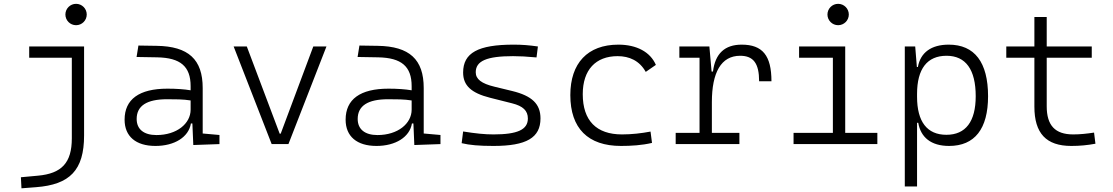

<svg xmlns="http://www.w3.org/2000/svg" viewBox="-20 -764 5899 1018"><path d="M93.8 234.4 170.9 228.5C350.1 214.8 425.8 138.7 425.8 -45.9V-517.6H134.8V-458H360.8V-30.3C360.8 99.1 307.1 156.2 180.7 167.5L90.8 175.8ZM383.3 -630.4C414.6 -630.4 439.9 -655.8 439.9 -687C439.9 -718.3 414.6 -743.7 383.3 -743.7C352.1 -743.7 326.7 -718.3 326.7 -687C326.7 -655.8 352.1 -630.4 383.3 -630.4Z M1004.9 4.9 1143.6 0V-48.3L1054.7 -56.2V-297.4C1054.7 -448.7 979.5 -518.6 810.5 -521L713.9 -522.5L704.1 -461.9L814 -460C936 -457.5 990.7 -412.6 990.7 -307.1V-285.2C957 -291 914.1 -293.9 867.7 -293.9C718.3 -293.9 640.6 -237.8 640.6 -129.4C640.6 -41 700.2 9.8 804.2 9.8C905.3 9.8 980.5 -37.1 992.2 -109.4H1000ZM990.7 -231.4V-182.6C990.7 -108.9 917.5 -47.9 809.6 -47.9C742.7 -47.9 704.6 -78.6 704.6 -133.3C704.6 -203.1 758.3 -237.8 865.7 -237.8C906.2 -237.8 952.6 -237.8 990.7 -231.4Z M1420.4 0H1509.3L1710.9 -517.6H1641.1L1468.3 -55.2H1462.9L1288.6 -517.6H1218.8Z M2176.8 4.9 2315.4 0V-48.3L2226.6 -56.2V-297.4C2226.6 -448.7 2151.4 -518.6 1982.4 -521L1885.7 -522.5L1876 -461.9L1985.8 -460C2107.9 -457.5 2162.6 -412.6 2162.6 -307.1V-285.2C2128.9 -291 2085.9 -293.9 2039.6 -293.9C1890.1 -293.9 1812.5 -237.8 1812.5 -129.4C1812.5 -41 1872.1 9.8 1976.1 9.8C2077.1 9.8 2152.3 -37.1 2164.1 -109.4H2171.9ZM2162.6 -231.4V-182.6C2162.6 -108.9 2089.4 -47.9 1981.4 -47.9C1914.6 -47.9 1876.5 -78.6 1876.5 -133.3C1876.5 -203.1 1930.2 -237.8 2037.6 -237.8C2078.1 -237.8 2124.5 -237.8 2162.6 -231.4Z M2596.7 9.8C2771.5 9.8 2845.7 -33.7 2845.7 -136.2C2845.7 -212.4 2801.3 -255.9 2694.8 -281.7L2602.1 -304.2C2532.2 -320.8 2502.4 -344.7 2502.4 -380.9C2502.4 -440.9 2561 -466.3 2700.2 -466.3C2734.9 -466.3 2772 -464.4 2824.7 -459.5L2832 -517.6C2784.2 -524.4 2748.5 -527.3 2703.1 -527.3C2515.1 -527.3 2435.5 -483.9 2435.5 -379.4C2435.5 -311 2478 -271 2578.6 -245.6L2694.8 -216.3C2753.4 -201.7 2778.8 -176.8 2778.8 -135.7C2778.8 -76.7 2724.1 -51.3 2596.7 -51.3C2550.3 -51.3 2502.4 -56.2 2435.5 -66.9L2427.7 -4.9C2470.2 5.4 2521 9.8 2596.7 9.8Z M3272.5 9.8C3326.2 9.8 3383.8 6.3 3437 -6.3L3429.2 -66.4C3380.4 -57.1 3329.1 -51.3 3277.8 -51.3C3142.1 -51.3 3069.8 -124.5 3069.8 -264.6C3069.8 -393.6 3138.2 -466.3 3254.9 -466.3C3316.4 -466.3 3370.6 -442.4 3403.8 -382.8L3457.5 -419.9C3428.2 -488.3 3355.5 -527.3 3258.8 -527.3C3095.2 -527.3 3003.9 -428.7 3003.9 -259.8C3003.9 -83.5 3097.7 9.8 3272.5 9.8Z M3754.4 -222.7C3754.4 -379.4 3803.2 -468.3 3904.3 -468.3C3974.6 -468.3 4004.9 -428.2 4004.9 -333H4070.3C4070.3 -469.7 4022.9 -527.3 3912.6 -527.3C3822.8 -527.3 3772 -480 3760.3 -384.8H3752.9L3741.2 -517.6H3582V-458H3689V-59.6H3562.5V0H3900.4V-59.6H3754.4Z M4187.5 0H4631.8V-59.6H4461.4V-517.6H4216.8V-458H4396V-59.6H4187.5ZM4423.8 -630.4C4455.1 -630.4 4480.5 -655.8 4480.5 -687C4480.5 -718.3 4455.1 -743.7 4423.8 -743.7C4392.6 -743.7 4367.2 -718.3 4367.2 -687C4367.2 -655.8 4392.6 -630.4 4423.8 -630.4Z M4777.3 224.6H4842.3V-112.8H4848.6C4861.8 -36.6 4915.5 9.8 5012.2 9.8C5147.9 9.8 5218.8 -80.6 5218.8 -253.9C5218.8 -433.6 5147.5 -527.3 5010.3 -527.3C4918 -527.3 4860.4 -485.8 4846.7 -408.7H4841.3L4832.5 -517.6H4777.3ZM4842.3 -251V-266.1C4842.3 -398.9 4896 -468.3 4998.5 -468.3C5100.6 -468.3 5153.3 -395 5153.3 -253.9C5153.3 -119.6 5100.1 -49.3 4998 -49.3C4895.5 -49.3 4842.3 -118.7 4842.3 -251Z M5660.2 9.8C5706.1 9.8 5744.6 5.9 5788.1 -2L5780.8 -61C5741.7 -55.2 5707.5 -51.3 5669.9 -51.3C5574.2 -51.3 5529.8 -99.1 5529.8 -200.2V-458H5768.6V-517.6H5529.8V-673.8H5464.4V-517.6H5315.4V-458H5464.4V-198.7C5464.4 -57.1 5526.9 9.8 5660.2 9.8Z"/></svg>

Font: Cascadia Code Light
Style: Regular
Weight: 300
Monospace: yes
Designer: Aaron Bell
Foundry: Saja Typeworks
Version: Version 2404.023